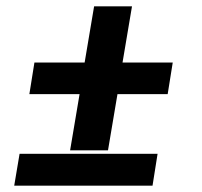

<svg xmlns="http://www.w3.org/2000/svg" viewBox="-20 -588 640 608"><path d="M322 -112H202L232 -290H73L89 -390H248L278 -568H398L368 -390H527L511 -290H352ZM25 0 42 -101H479L463 0Z"/></svg>

Font: Iosevka SS04 Extended Oblique
Style: Bold
Weight: 700
Width: 7
Italic angle: -9°
Monospace: yes
Designer: Belleve Invis
Foundry: Belleve Invis
Version: Version 19.0.0; ttfautohint (v1.8.4)